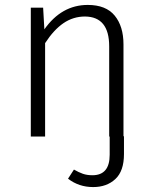

<svg xmlns="http://www.w3.org/2000/svg" viewBox="-20 -554 622 779"><path d="M358 205Q300 205 256 171L280 134Q299 145 316 151Q333 157 355 157Q425 157 425 74V0H423V-366Q423 -486 325 -487Q277 -487 237.5 -460Q198 -433 163 -379V0H105V-523H155L160 -435Q230 -534 336 -534Q410 -534 445.5 -490.5Q481 -447 481 -374V-1H483V71Q483 140 448 172.5Q413 205 358 205Z"/></svg>

Font: Trujillo Light
Style: Regular
Weight: 300
Designer: Fira Sans original fonts by bBox Type GmbH, Carrois Corporate GbR, & Edenspiekermann AG / Changes by Cristiano Sobral
Foundry: Fira Sans original fonts by bBox Type GmbH, Carrois Corporate GbR, & Edenspiekermann AG / Changes by Cristiano Sobral
Version: Version 4.301;July 28, 2020;FontCreator 13.0.0.2655 64-bit